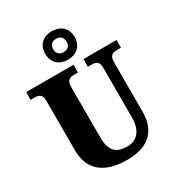

<svg xmlns="http://www.w3.org/2000/svg" viewBox="-226 -1121 1174 1272"><g transform="rotate(-30 361.0 -484.5)"><path d="M364 -761C427 -761 477 -799 477 -870C477 -941 427 -979 364 -979C301 -979 252 -941 252 -870C252 -799 301 -761 364 -761ZM364 -819C337 -819 313 -833 313 -870C313 -907 337 -921 364 -921C392 -921 415 -907 415 -870C415 -833 392 -819 364 -819ZM372 10C549 10 619 -82 619 -216V-594C619 -648 645 -655 679 -655H707V-714H454V-655H481C515 -655 539 -648 539 -598V-218C539 -110 484 -67 419 -67C337 -67 291 -100 291 -210V-594C291 -648 318 -655 351 -655H378V-714H16V-655H43C76 -655 103 -648 103 -598V-219C103 -55 215 10 372 10Z"/></g></svg>

Font: Noto Serif Tamil SemiCondensed Black
Style: Italic
Weight: 900
Width: 4
Italic angle: -12°
Designer: Indian Type Foundry, Tom Grace, and the Monotype Design Team
Foundry: Monotype Imaging Inc.
Version: Version 2.003